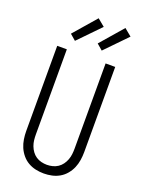

<svg xmlns="http://www.w3.org/2000/svg" viewBox="-178 -1056 857 1145"><g transform="rotate(20 250.0 -483.0)"><path d="M250 8Q224 8 198.5 2.5Q173 -3 150.5 -16Q128 -29 111 -49.5Q94 -70 84 -93.5Q74 -117 70 -143Q66 -169 66 -195V-735H127V-195Q127 -177 129 -159Q131 -141 137.5 -123.5Q144 -106 155 -91Q166 -76 181 -66Q196 -56 214 -51.5Q232 -47 250 -47Q268 -47 286 -51.5Q304 -56 319 -66Q334 -76 345 -91Q356 -106 362.5 -123.5Q369 -141 371 -159Q373 -177 373 -195V-735H434V-195Q434 -169 430 -143Q426 -117 416 -93.5Q406 -70 389 -49.5Q372 -29 349.5 -16Q327 -3 301.5 2.5Q276 8 250 8ZM325 -799 288 -831 412 -974 458 -936ZM155 -799 118 -831 242 -974 288 -936Z"/></g></svg>

Font: Iosevka Fixed Light
Style: Regular
Weight: 300
Monospace: yes
Designer: Belleve Invis
Foundry: Belleve Invis
Version: Version 32.3.0